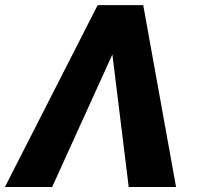

<svg xmlns="http://www.w3.org/2000/svg" viewBox="-26 -748 810 768"><path d="M488.8 0 420.4 -555.7 423.3 -727.5H546.9L678.2 0ZM435.1 -555.7 182.6 0H-6.3L364.7 -727.5H488.3Z"/></svg>

Font: Inter 24pt ExtraBold
Style: Italic
Weight: 800
Italic angle: -9.3988°
Designer: Rasmus Andersson
Foundry: rsms
Version: Version 4.001;git-66647c0bb